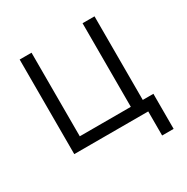

<svg xmlns="http://www.w3.org/2000/svg" viewBox="-150 -648 887 910"><g transform="rotate(-30 293.0 -193.5)"><path d="M76.2 0V-517.6H141.1V-60.1H420.4V-517.6H485.8V-60.1H543.9V131.8H481V0Z"/></g></svg>

Font: Cascadia Mono PL Light
Style: Regular
Weight: 300
Monospace: yes
Designer: Aaron Bell
Foundry: Saja Typeworks
Version: Version 2404.023; ttfautohint (v1.8.4)